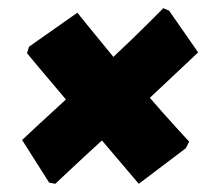

<svg xmlns="http://www.w3.org/2000/svg" viewBox="-20 -475 531 469"><path d="M393 -449 379 -455C379 -455 315 -390 257 -336C213 -389 169 -444 169 -444L51 -361L46 -345C46 -345 94 -287 141 -232C86 -182 34 -133 34 -133L100 -29L115 -26C115 -26 171 -79 229 -132L319 -26L434 -113L442 -129C442 -129 391 -184 346 -236L464 -347Z"/></svg>

Font: Alegreya SC Black
Style: Italic
Weight: 900
Italic angle: -7°
Designer: Juan Pablo del Peral
Foundry: Huerta Tipografica
Version: Version 2.007;PS 002.007;hotconv 1.0.88;makeotf.lib2.5.64775